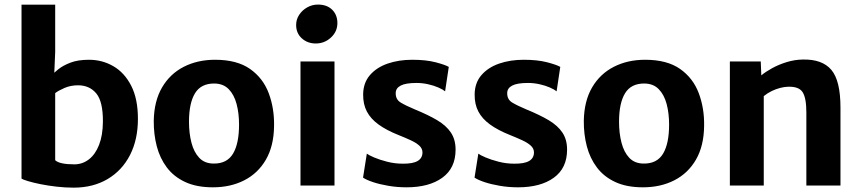

<svg xmlns="http://www.w3.org/2000/svg" viewBox="-20 -832 3861 861"><path d="M310 9.5Q272 9.5 233.2 5Q194.5 0.5 161.2 -6.2Q128 -13 105.5 -19.8Q83 -26.5 76.5 -31V-811H227.5V-599L223.5 -506Q231.5 -513 241 -521Q262 -538 295.8 -551Q329.5 -564 379 -564Q438.5 -564 488.2 -535.2Q538 -506.5 568.2 -447.8Q598.5 -389 598.5 -299Q598.5 -206 563 -136.8Q527.5 -67.5 462.5 -29Q397.5 9.5 310 9.5ZM259.5 -99.5Q281.5 -95 313.5 -95Q349.5 -95 378.5 -117.2Q407.5 -139.5 424.2 -182.2Q441 -225 441.5 -286.5Q442 -376.5 411.8 -413Q381.5 -449.5 330 -449.5Q297 -449.5 269.8 -437.8Q242.5 -426 227.5 -414.5V-113.5Q237.5 -104 259.5 -99.5Z M934.5 8Q861.5 8 810.5 -15.8Q759.5 -39.5 728.2 -81Q697 -122.5 683 -176.2Q669 -230 669.5 -290Q671 -379 706.8 -440Q742.5 -501 804.2 -532.5Q866 -564 944.5 -564Q1042.5 -564 1101 -523Q1159.5 -482 1185 -414.2Q1210.5 -346.5 1209 -267Q1208 -177.5 1172.5 -116.2Q1137 -55 1075.5 -23.5Q1014 8 934.5 8ZM938.5 -98.5Q998 -98 1025 -143Q1052 -188 1052 -273.5Q1052 -324 1041 -365.5Q1030 -407 1005.8 -432Q981.5 -457 941.5 -457.5Q881.5 -458 854.5 -413.8Q827.5 -369.5 827.5 -286Q827.5 -235 838.5 -192.2Q849.5 -149.5 873.8 -124Q898 -98.5 938.5 -98.5Z M1327.5 0V-556.5H1480V0ZM1396 -637Q1359 -637 1333.5 -660Q1308 -683 1308 -720Q1308 -745 1321.8 -765.8Q1335.5 -786.5 1357.8 -799Q1380 -811.5 1405.5 -811.5Q1446.5 -811.5 1469.8 -788.2Q1493 -765 1493 -728.5Q1493 -690.5 1464.2 -663.8Q1435.5 -637 1396 -637Z M1608 -35.5 1625 -143Q1633 -136.5 1657.5 -126Q1682 -115.5 1716 -106.8Q1750 -98 1786 -98Q1831.5 -97.5 1853 -110.2Q1874.5 -123 1874.5 -148.5Q1874.5 -166 1860.2 -179Q1846 -192 1821.5 -203.2Q1797 -214.5 1767 -226.5Q1713 -248 1677.8 -273.5Q1642.5 -299 1625.2 -331.8Q1608 -364.5 1608.5 -408.5Q1609 -460.5 1638.8 -495Q1668.5 -529.5 1718.2 -546.8Q1768 -564 1828.5 -564Q1890 -564 1933.2 -552.8Q1976.5 -541.5 1992.5 -532L1976 -422.5Q1966.5 -430.5 1946 -439.5Q1925.5 -448.5 1899.8 -454.2Q1874 -460 1847.5 -460Q1799 -460 1776.8 -448.2Q1754.5 -436.5 1754.5 -414.5Q1754 -386 1776.8 -372.2Q1799.5 -358.5 1840 -341.5Q1900 -317 1940.8 -292.8Q1981.5 -268.5 2002.2 -237.2Q2023 -206 2023 -161Q2023 -78 1963.5 -35Q1904 8 1803 8Q1760.5 8 1721.2 1.2Q1682 -5.5 1652.2 -15.5Q1622.5 -25.5 1608 -35.5Z M2108 -35.5 2125 -143Q2133 -136.5 2157.5 -126Q2182 -115.5 2216 -106.8Q2250 -98 2286 -98Q2331.5 -97.5 2353 -110.2Q2374.5 -123 2374.5 -148.5Q2374.5 -166 2360.2 -179Q2346 -192 2321.5 -203.2Q2297 -214.5 2267 -226.5Q2213 -248 2177.8 -273.5Q2142.5 -299 2125.2 -331.8Q2108 -364.5 2108.5 -408.5Q2109 -460.5 2138.8 -495Q2168.5 -529.5 2218.2 -546.8Q2268 -564 2328.5 -564Q2390 -564 2433.2 -552.8Q2476.5 -541.5 2492.5 -532L2476 -422.5Q2466.5 -430.5 2446 -439.5Q2425.5 -448.5 2399.8 -454.2Q2374 -460 2347.5 -460Q2299 -460 2276.8 -448.2Q2254.5 -436.5 2254.5 -414.5Q2254 -386 2276.8 -372.2Q2299.5 -358.5 2340 -341.5Q2400 -317 2440.8 -292.8Q2481.5 -268.5 2502.2 -237.2Q2523 -206 2523 -161Q2523 -78 2463.5 -35Q2404 8 2303 8Q2260.5 8 2221.2 1.2Q2182 -5.5 2152.2 -15.5Q2122.5 -25.5 2108 -35.5Z M2863 8Q2790 8 2739 -15.8Q2688 -39.5 2656.8 -81Q2625.5 -122.5 2611.5 -176.2Q2597.5 -230 2598 -290Q2599.5 -379 2635.2 -440Q2671 -501 2732.8 -532.5Q2794.5 -564 2873 -564Q2971 -564 3029.5 -523Q3088 -482 3113.5 -414.2Q3139 -346.5 3137.5 -267Q3136.5 -177.5 3101 -116.2Q3065.5 -55 3004 -23.5Q2942.5 8 2863 8ZM2867 -98.5Q2926.5 -98 2953.5 -143Q2980.5 -188 2980.5 -273.5Q2980.5 -324 2969.5 -365.5Q2958.5 -407 2934.2 -432Q2910 -457 2870 -457.5Q2810 -458 2783 -413.8Q2756 -369.5 2756 -286Q2756 -235 2767 -192.2Q2778 -149.5 2802.2 -124Q2826.5 -98.5 2867 -98.5Z M3253 0V-556.5H3391.5L3394 -494Q3413 -510 3442.5 -526.2Q3472 -542.5 3507.8 -553.5Q3543.5 -564.5 3580 -565Q3667 -567 3708 -518.8Q3749 -470.5 3749 -349.5V0H3596V-328Q3596 -393 3579 -419Q3562 -445 3512.5 -443Q3497.5 -442.5 3478.8 -437.8Q3460 -433 3440.8 -423.8Q3421.5 -414.5 3405 -401V0Z"/></svg>

Font: Koeln Type Sans
Style: Bold
Weight: 700
Designer: Eben Sorkin
Foundry: Eben Sorkin
Version: Version 2.001